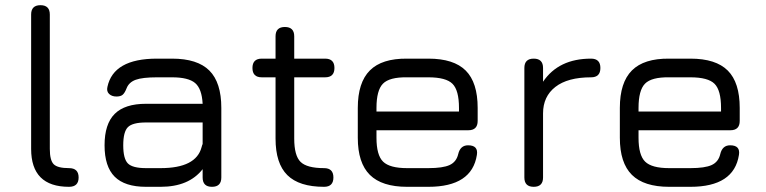

<svg xmlns="http://www.w3.org/2000/svg" viewBox="-20 -720 2951 740"><path d="M246 0Q100 0 100 -146V-664Q100 -700 136 -700Q172 -700 172 -664V-146Q172 -102 187 -87Q202 -72 246 -72Q283 -72 283 -36Q283 0 246 0Z M543 0Q461 0 422 -39Q383 -78 383 -160Q383 -242 422 -281Q461 -320 543 -320H761Q758 -378 732 -400Q706 -422 643 -422H585Q529 -422 503 -412.5Q477 -403 468 -380Q461 -362 453 -355Q445 -348 429 -348Q411 -348 400.5 -358Q390 -368 394 -385Q417 -494 585 -494H643Q741 -494 787 -448Q833 -402 833 -304V-36Q833 0 797 0Q761 0 761 -36V-68Q708 0 599 0ZM599 -72Q736 -72 757 -153Q759 -161 761 -165V-248H543Q491 -248 473 -230Q455 -212 455 -160Q455 -108 473 -90Q491 -72 543 -72Z M1229 0Q1133 0 1087.5 -45Q1042 -90 1042 -186V-422H989Q953 -422 953 -458Q953 -494 989 -494H1042V-580Q1042 -616 1078 -616Q1114 -616 1114 -580V-494H1233Q1269 -494 1269 -458Q1269 -422 1233 -422H1114V-186Q1114 -120 1138.5 -96Q1163 -72 1229 -72Q1265 -72 1265 -36Q1265 0 1229 0Z M1549 0Q1452 0 1405.5 -46Q1359 -92 1359 -189V-304Q1359 -402 1405.5 -448.5Q1452 -495 1549 -494H1631Q1729 -494 1775 -448Q1821 -402 1821 -304V-254Q1821 -218 1785 -218H1431V-189Q1431 -122 1456.5 -97Q1482 -72 1549 -72H1631Q1687 -72 1713 -84Q1739 -96 1746 -126Q1754 -160 1784 -160Q1824 -160 1818 -123Q1799 0 1631 0ZM1549 -422Q1481 -423 1456 -397.5Q1431 -372 1431 -304V-290H1749V-304Q1749 -372 1724 -397Q1699 -422 1631 -422Z M2073 -36Q2073 0 2037 0Q2001 0 2001 -36V-458Q2001 -494 2037 -494Q2073 -494 2073 -458V-405Q2133 -494 2258 -494Q2294 -494 2294 -458Q2294 -422 2258 -422Q2168 -422 2120.5 -385Q2073 -348 2073 -283Z M2559 0Q2462 0 2415.5 -46Q2369 -92 2369 -189V-304Q2369 -402 2415.5 -448.5Q2462 -495 2559 -494H2641Q2739 -494 2785 -448Q2831 -402 2831 -304V-254Q2831 -218 2795 -218H2441V-189Q2441 -122 2466.5 -97Q2492 -72 2559 -72H2641Q2697 -72 2723 -84Q2749 -96 2756 -126Q2764 -160 2794 -160Q2834 -160 2828 -123Q2809 0 2641 0ZM2559 -422Q2491 -423 2466 -397.5Q2441 -372 2441 -304V-290H2759V-304Q2759 -372 2734 -397Q2709 -422 2641 -422Z"/></svg>

Font: Jura SemiBold
Style: Regular
Weight: 600
Designer: Daniel Johnson, Alexei Vanyashin
Foundry: Daniel Johnson
Version: Version 5.103